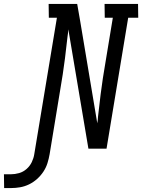

<svg xmlns="http://www.w3.org/2000/svg" viewBox="-166 -755 722 975"><path d="M-145 200 -146 130H-111Q-90 130 -69 124Q-48 118 -31 103Q-14 88 -4.5 68Q5 48 8 28L123 -665H82L81 -735H226L241 -649L328 -129Q329 -138 330.5 -147Q332 -156 332 -165L345 -276Q350 -317 356.5 -358.5Q363 -400 370 -441L407 -665H366L365 -735H535L536 -665H485L375 0H283L181 -606Q181 -597 179.5 -588Q178 -579 177 -570L164 -459Q159 -418 152.5 -376.5Q146 -335 139 -294L86 28Q82 51 75 73.5Q68 96 54.5 116.5Q41 137 22 154Q3 171 -19 181.5Q-41 192 -64 196Q-87 200 -110 200Z"/></svg>

Font: Iosevka Curly Slab
Style: Italic
Weight: 400
Italic angle: -9°
Monospace: yes
Designer: Belleve Invis
Foundry: Belleve Invis
Version: Version 22.1.2; ttfautohint (v1.8.4)